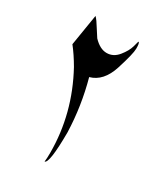

<svg xmlns="http://www.w3.org/2000/svg" viewBox="-111 -527 425 494"><g transform="rotate(30 101.5 -280.0)"><path d="M155.8 -472.7H157.2Q160.2 -470.2 160.2 -454.6Q160.2 -439 144.5 -389.6Q128.9 -340.8 91.8 -330.6Q112.3 -255.9 114.7 -179.2Q114.3 -86.9 101.1 -85Q102.5 -94.7 102.5 -111.8Q102.5 -228 44.9 -333.5Q28.8 -361.3 12.2 -382.3L27.3 -475.1Q34.7 -467.8 45.9 -449.2L60.1 -427.2Q79.6 -406.7 99.4 -406.7Q119.1 -406.7 133.1 -423.8Q147 -440.9 151.4 -456.5Z"/></g></svg>

Font: AMoshref-Thulth
Style: Regular
Weight: 400
Designer: Ali Moshref
Foundry: Ali Moshref
Version: Version 0.1